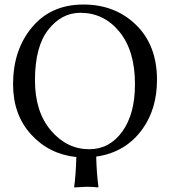

<svg xmlns="http://www.w3.org/2000/svg" viewBox="-20 -678 742 839"><path d="M331.1 -622.1Q249 -622.1 190.9 -548.1Q132.8 -474.1 132.8 -327.1Q132.8 -189 202.9 -107.4Q272.9 -25.9 370.1 -25.9Q458 -25.9 513.9 -102.5Q569.8 -179.2 569.8 -310.1Q569.8 -456.1 502 -539.1Q434.1 -622.1 331.1 -622.1ZM666 -329.1Q666 -204.1 604 -116.2Q530.8 -12.2 400.4 6.3Q402.3 82.5 410.2 138.2L408.2 141.1Q391.1 138.2 356.9 138.2L305.2 141.1L304.2 138.2Q311.5 85.9 313.5 8.3Q194.3 -4.4 115.7 -90.6Q37.1 -176.8 37.1 -310.1Q37.1 -460 120.1 -559.1Q203.1 -658.2 344.2 -658.2Q483.4 -658.2 574.7 -569.1Q666 -480 666 -329.1Z"/></svg>

Font: Linux Libertine O
Style: Regular
Weight: 400
Designer: Philipp H. Poll
Foundry: Philipp H. Poll
Version: Version 5.3.0